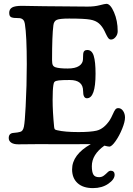

<svg xmlns="http://www.w3.org/2000/svg" viewBox="-20 -737 685 987"><path d="M183.1 3.9Q161.6 3.9 128.4 4.4Q95.2 4.9 74.2 4.9Q49.8 4.9 37.4 -3.9Q24.9 -12.7 24.9 -27.3Q24.9 -51.8 48.8 -53.7Q73.2 -55.7 83.5 -59.1Q98.1 -62 103 -86.2Q107.9 -110.4 111.8 -189Q117.7 -298.3 117.7 -407.2Q117.7 -553.2 107.9 -614.3Q104.5 -640.1 82 -643.6Q75.7 -644.5 63.2 -644.5Q50.8 -644.5 45.9 -646Q27.3 -648.4 27.3 -670.4Q27.3 -689.9 42.2 -698.5Q57.1 -707 92.3 -707Q107.9 -707 146 -706.1Q184.1 -705.1 208 -705.1Q238.8 -705.1 319.8 -704.1Q400.9 -703.1 430.7 -703.1Q465.8 -703.1 492.7 -710.2Q519.5 -717.3 527.3 -717.3Q547.4 -717.3 566.2 -673.8Q585 -630.4 585 -576.7Q585 -559.6 574.2 -546.6Q563.5 -533.7 550.8 -533.7Q547.9 -533.7 545.2 -534.4Q542.5 -535.2 540 -537.6Q537.6 -540 535.9 -542.2Q534.2 -544.4 531.7 -548.8Q529.3 -553.2 527.6 -556.4Q525.9 -559.6 522.7 -566.2Q519.5 -572.8 517.6 -577.1Q505.4 -602.1 488.5 -616.7Q471.7 -631.3 443.8 -636.2Q414.6 -641.6 335.4 -641.6Q287.1 -641.6 272 -635Q256.8 -628.4 254.4 -606.9Q247.6 -554.2 247.6 -428.2Q247.6 -410.2 251.5 -402.3Q255.4 -394.5 265.6 -391.1Q284.7 -384.8 328.1 -384.8Q366.7 -384.8 386.5 -397.9Q406.2 -411.1 406.7 -433.1Q406.7 -436.5 407 -446Q407.2 -455.6 407.7 -460.9Q409.7 -480 428.7 -480Q452.6 -480 461.9 -449.7Q471.2 -419.4 471.2 -357.9Q471.2 -231.9 426.8 -231.9Q407.2 -231.9 407.2 -269Q407.2 -325.7 338.9 -325.7Q298.8 -325.7 282.7 -323.7Q266.6 -321.8 261.2 -317.1Q255.9 -312.5 254.4 -299.8Q250.5 -275.9 250.5 -223.1Q250.5 -163.1 258.3 -84Q259.3 -75.2 262 -72.3Q264.6 -69.3 274.4 -67.4Q312.5 -58.1 383.3 -58.1Q445.3 -58.1 476.6 -65.4Q514.6 -74.7 544.4 -119.6Q551.8 -131.3 559.6 -149.2Q567.4 -167 573 -174.1Q578.6 -181.2 587.9 -181.2Q603 -181.2 612.8 -166.7Q622.6 -152.3 622.6 -132.8Q622.6 -110.8 607.9 -74.7Q593.3 -38.6 573.7 -11Q554.2 16.6 542 16.6Q535.2 16.6 516.6 11.7Q452.1 57.6 452.1 117.2Q452.1 147 460 160.4Q467.8 173.8 489.3 173.8Q503.4 173.8 514.2 165.5Q524.9 157.2 533 148.9Q541 140.6 549.8 140.6Q558.6 140.6 564 146Q569.3 151.4 569.3 161.1Q569.3 185.1 536.9 207.5Q504.4 230 458 230Q406.7 230 378.7 204.3Q350.6 178.7 350.6 133.8Q350.6 58.1 446.8 3.9Q396.5 4.4 311.5 4.4Q289.6 4.4 246.8 4.2Q204.1 3.9 183.1 3.9Z"/></svg>

Font: Cooper* SemiBold
Style: Regular
Weight: 600
Designer: Owen Earl
Foundry: indestructible type*
Version: Version 0.001